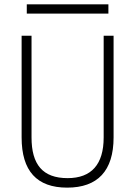

<svg xmlns="http://www.w3.org/2000/svg" viewBox="-20 -859 626 889"><path d="M291 9.8C431.6 9.8 505.9 -67.4 505.9 -222.7V-693.4H460V-222.7C460 -97.7 403.3 -34.2 293 -34.2C177.2 -34.2 126 -97.7 126 -222.7V-693.4H80.1V-222.7C80.1 -67.4 150.4 9.8 291 9.8ZM104 -795.9H481.9V-838.9H104Z"/></svg>

Font: Cascadia Code PL ExtraLight
Style: Regular
Weight: 200
Monospace: yes
Designer: Aaron Bell
Foundry: Saja Typeworks
Version: Version 2404.023